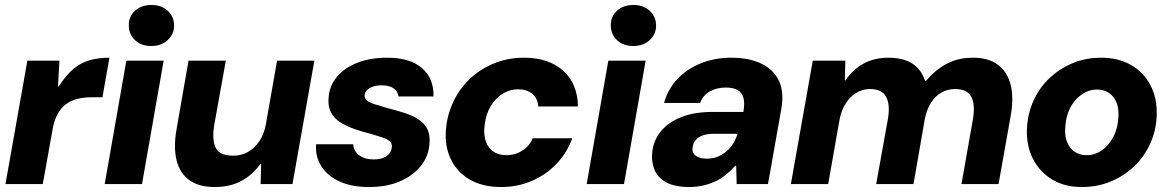

<svg xmlns="http://www.w3.org/2000/svg" viewBox="-20 -740 4701 772"><path d="M2 0 90 -496H219L213 -392H216Q245 -438 276 -463.5Q307 -489 343 -498.5Q379 -508 420 -508L392 -349H350Q318 -349 291.5 -342.5Q265 -336 244.5 -320.5Q224 -305 210.5 -279.5Q197 -254 191 -217L152 0Z M401 0 488 -496H638L551 0ZM588 -555Q548 -555 523 -578.5Q498 -602 498 -638Q497 -673 522.5 -696.5Q548 -720 589 -720Q629 -720 654.5 -696.5Q680 -673 680 -637Q680 -603 654.5 -579Q629 -555 588 -555Z M843 12Q780 12 741.5 -15.5Q703 -43 690 -95.5Q677 -148 690 -221L738 -496H888L841 -235Q832 -177 847.5 -145.5Q863 -114 918 -114Q950 -114 977 -129Q1004 -144 1023 -172.5Q1042 -201 1049 -240L1094 -496H1244L1156 0H1028L1030 -81H1027Q996 -37 950.5 -12.5Q905 12 843 12Z M1463 12Q1394 12 1345 -10.5Q1296 -33 1271.5 -72.5Q1247 -112 1251 -160H1400Q1401 -143 1410.5 -129.5Q1420 -116 1438 -107.5Q1456 -99 1482 -99Q1505 -99 1520.5 -105Q1536 -111 1545 -122Q1554 -133 1555 -146Q1558 -162 1547.5 -171.5Q1537 -181 1517.5 -187.5Q1498 -194 1470 -202Q1438 -210 1406 -221Q1374 -232 1348.5 -248Q1323 -264 1310 -290Q1297 -316 1302 -355Q1307 -400 1337.5 -434.5Q1368 -469 1419 -488.5Q1470 -508 1536 -508Q1629 -508 1677 -466Q1725 -424 1723 -352H1582Q1580 -373 1562.5 -385Q1545 -397 1514 -397Q1485 -397 1466.5 -386Q1448 -375 1446 -358Q1445 -345 1454.5 -336.5Q1464 -328 1484.5 -321.5Q1505 -315 1536 -306Q1576 -296 1609 -285Q1642 -274 1665.5 -258Q1689 -242 1700 -217Q1711 -192 1706 -154Q1701 -107 1669 -69Q1637 -31 1585 -9.5Q1533 12 1463 12Z M1995 12Q1918 12 1865.5 -20Q1813 -52 1789 -108Q1765 -164 1775 -237Q1783 -295 1809.5 -344.5Q1836 -394 1877.5 -430.5Q1919 -467 1972.5 -487.5Q2026 -508 2087 -508Q2185 -508 2243.5 -456.5Q2302 -405 2304 -312H2144Q2142 -345 2120 -363Q2098 -381 2063 -381Q2030 -381 2001.5 -363.5Q1973 -346 1953.5 -314Q1934 -282 1929 -240Q1925 -212 1929 -189Q1933 -166 1944.5 -149.5Q1956 -133 1974.5 -124.5Q1993 -116 2016 -116Q2040 -116 2060 -124Q2080 -132 2096.5 -147Q2113 -162 2122 -184H2281Q2259 -124 2216.5 -80Q2174 -36 2117 -12Q2060 12 1995 12Z M2339 0 2426 -496H2576L2489 0ZM2526 -555Q2486 -555 2461 -578.5Q2436 -602 2436 -638Q2435 -673 2460.5 -696.5Q2486 -720 2527 -720Q2567 -720 2592.5 -696.5Q2618 -673 2618 -637Q2618 -603 2592.5 -579Q2567 -555 2526 -555Z M2752 12Q2693 12 2658.5 -7Q2624 -26 2611 -59Q2598 -92 2603 -132Q2609 -178 2638.5 -213.5Q2668 -249 2720 -269.5Q2772 -290 2847 -290H2969Q2975 -324 2969.5 -345.5Q2964 -367 2946.5 -377.5Q2929 -388 2898 -388Q2863 -388 2835 -373Q2807 -358 2795 -326H2650Q2665 -381 2703 -421.5Q2741 -462 2797 -485Q2853 -508 2920 -508Q2991 -508 3040.5 -484.5Q3090 -461 3111.5 -416Q3133 -371 3122 -305L3068 0H2942L2940 -74H2937Q2918 -53 2897.5 -36.5Q2877 -20 2853.5 -9.5Q2830 1 2804.5 6.5Q2779 12 2752 12ZM2822 -102Q2846 -102 2865.5 -110Q2885 -118 2901 -131.5Q2917 -145 2928 -163Q2939 -181 2946 -202H2849Q2824 -202 2805.5 -195.5Q2787 -189 2777 -176.5Q2767 -164 2765 -148Q2761 -125 2778 -113.5Q2795 -102 2822 -102Z M3160 0 3248 -496H3379L3377 -417H3380Q3410 -462 3453.5 -485Q3497 -508 3552 -508Q3589 -508 3618.5 -498.5Q3648 -489 3668.5 -468Q3689 -447 3700 -414H3703Q3738 -457 3784.5 -482.5Q3831 -508 3893 -508Q3953 -508 3991 -480.5Q4029 -453 4043 -401.5Q4057 -350 4044 -275L3995 0H3846L3892 -261Q3902 -319 3885.5 -350.5Q3869 -382 3821 -382Q3790 -382 3765.5 -368Q3741 -354 3724 -328Q3707 -302 3699 -264L3653 0H3503L3550 -261Q3560 -319 3543 -350.5Q3526 -382 3478 -382Q3449 -382 3423.5 -367Q3398 -352 3380 -323.5Q3362 -295 3355 -255L3310 0Z M4329 12Q4261 12 4211 -18Q4161 -48 4134 -100Q4107 -152 4109 -219Q4111 -280 4134.5 -333Q4158 -386 4199 -425Q4240 -464 4293 -486Q4346 -508 4408 -508Q4476 -508 4527 -479Q4578 -450 4605.5 -398Q4633 -346 4631 -277Q4629 -216 4605 -163Q4581 -110 4540 -71Q4499 -32 4445.5 -10Q4392 12 4329 12ZM4349 -116Q4383 -116 4411 -136Q4439 -156 4457 -190.5Q4475 -225 4477 -272Q4479 -307 4468 -331Q4457 -355 4437 -367.5Q4417 -380 4391 -380Q4358 -380 4329 -360Q4300 -340 4282.5 -305.5Q4265 -271 4263 -224Q4261 -190 4272 -165.5Q4283 -141 4303 -128.5Q4323 -116 4349 -116Z"/></svg>

Font: DM Sans 36pt Black
Style: Italic
Weight: 900
Italic angle: -10°
Designer: Colophon Foundry, Jonny Pinhorn
Foundry: Colophon Foundry
Version: Version 4.004;gftools[0.9.30]